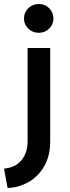

<svg xmlns="http://www.w3.org/2000/svg" viewBox="-58 -740 350 960"><path d="M80 -34Q80 24 49.5 61Q19 98 -38 103L-20 200Q35 198 83.5 171Q132 144 162.5 92Q193 40 193 -33V-500H80ZM136 -576Q105 -576 83.5 -597Q62 -618 62 -647Q62 -678 83.5 -699Q105 -720 136 -720Q167 -720 188 -699Q209 -678 209 -647Q209 -618 188 -597Q167 -576 136 -576Z"/></svg>

Font: Albert Sans SemiBold
Style: Regular
Weight: 600
Designer: Andreas Rasmussen
Foundry: a.Foundry
Version: Version 1.025